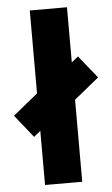

<svg xmlns="http://www.w3.org/2000/svg" viewBox="-82 -863 486 833"><g transform="rotate(-5 161.0 -446.0)"><path d="M80 -66V-302L51 -278L-28 -377L80 -465V-826H242V-586L271 -609L350 -511L242 -423V-66Z"/></g></svg>

Font: Noto Sans Malayalam UI ExtraCondensed Black
Style: Regular
Weight: 900
Width: 2
Designer: Jelle Bosma - Monotype Design Team
Foundry: Monotype Imaging Inc.
Version: Version 2.104; ttfautohint (v1.8.4.7-5d5b)